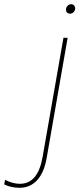

<svg xmlns="http://www.w3.org/2000/svg" viewBox="-104 -700 378 914"><path d="M-11 194C56 194 102 145 118 53L218 -520H198L99 46C84 132 49 175 -10 175C-32 175 -57 168 -80 156L-84 178C-62 189 -35 194 -11 194ZM230 -635C242 -635 254 -646 254 -660C254 -670 247 -680 235 -680C221 -680 210 -667 210 -654C210 -643 217 -635 230 -635Z"/></svg>

Font: Fixel Display 20240404 Thin
Style: Italic
Weight: 100
Italic angle: -10°
Designer: AlfaBravo + MacPaw
Foundry: Kyrylo Tkachov, Marchela Mozhyna, Serhii Makarenko, Maria Weinstein, Zakhar Kryvoshyya
Version: Version 1.211;Glyphs 3.2 (3225)